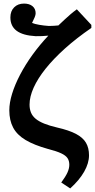

<svg xmlns="http://www.w3.org/2000/svg" viewBox="-20 -822 530 1072"><path d="M372 230 322 197Q347 163 357 140.5Q367 118 367 98Q367 76 357 61Q347 46 321.5 34Q296 22 249 10Q170 -12 122.5 -40.5Q75 -69 53.5 -109.5Q32 -150 32 -206Q32 -248 47.5 -298.5Q63 -349 92 -404.5Q121 -460 161 -515.5Q201 -571 250 -623Q231 -621 215 -620.5Q199 -620 179 -620Q108 -624 73 -650Q38 -676 38 -725Q38 -760 59 -781Q80 -802 114 -802Q144 -802 161.5 -787.5Q179 -773 179 -748Q179 -739 174 -726.5Q169 -714 159 -694Q173 -688 198.5 -683.5Q224 -679 253 -677Q267 -677 281 -678Q295 -679 306 -680Q324 -697 340.5 -712.5Q357 -728 374 -742.5Q391 -757 409 -770L490 -683V-666Q407 -609 343 -551.5Q279 -494 235 -439Q191 -384 168 -333Q145 -282 145 -238Q145 -213 153 -193.5Q161 -174 179 -159Q197 -144 226.5 -132Q256 -120 299 -110Q365 -95 404 -74.5Q443 -54 460 -25Q477 4 477 45Q477 89 450 136.5Q423 184 372 230Z"/></svg>

Font: Literata 18pt SemiBold
Style: Regular
Weight: 600
Designer: Latin by Veronika Burian and Jose Scaglione. Greek by Irene Vlachou. Cyrillic by Vera Evstafieva.
Foundry: TypeTogether
Version: Version 3.103;gftools[0.9.29]